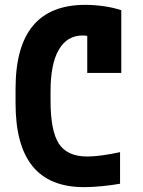

<svg xmlns="http://www.w3.org/2000/svg" viewBox="-20 -760 590 790"><path d="M326 10Q184 10 114 -76Q44 -162 44 -335V-395Q44 -568 115.5 -654Q187 -740 331 -740Q368 -740 407 -734.5Q446 -729 479 -718V-460H339V-691L399 -584Q361 -614 320 -614Q256 -614 222 -555.5Q188 -497 188 -385V-345Q188 -221 222.5 -168.5Q257 -116 339 -116Q366 -116 402 -121Q438 -126 474 -134V-4Q440 2 399.5 6Q359 10 326 10Z"/></svg>

Font: M PLUS Code Latin SemiExpanded
Style: Bold
Weight: 700
Width: 6
Designer: Coji Morishita
Foundry: UNDERFOREST DESIGN
Version: Version 1.002; ttfautohint (v1.8.3)